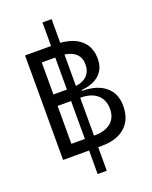

<svg xmlns="http://www.w3.org/2000/svg" viewBox="-180 -946 946 1197"><g transform="rotate(-20 293.0 -347.0)"><path d="M254.4 156.2V0H82V-693.4H254.4V-849.6H314.9V-692.4Q404.3 -685.5 452.6 -640.9Q501 -596.2 501 -519Q501 -453.6 459.2 -415.3Q417.5 -377 340.3 -370.1V-364.7Q440.4 -363.3 495.1 -317.4Q549.8 -271.5 549.8 -189Q549.8 -99.1 494.4 -49.6Q439 0 337.4 0H314.9V156.2ZM314.9 -328.1V-76.7H318.8Q388.7 -76.7 427.2 -108.6Q465.8 -140.6 465.8 -198.7Q465.8 -260.3 426.5 -294.2Q387.2 -328.1 314.9 -328.1ZM254.4 -76.7V-328.1H165V-76.7ZM165 -404.3H254.4V-616.7H165ZM314.9 -406.2Q363.8 -412.1 390.4 -439.7Q417 -467.3 417 -512.7Q417 -556.2 390.4 -582.3Q363.8 -608.4 314.9 -614.7Z"/></g></svg>

Font: Cascadia Code PL SemiLight
Style: Regular
Weight: 350
Monospace: yes
Designer: Aaron Bell
Foundry: Saja Typeworks
Version: Version 2404.023; ttfautohint (v1.8.4)